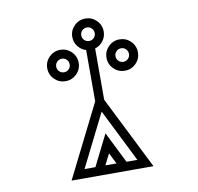

<svg xmlns="http://www.w3.org/2000/svg" viewBox="-90 -924 1058 1028"><g transform="rotate(-10 439.5 -410.0)"><path d="M600.6 -567.4Q615.7 -567.4 626.5 -578.1Q637.2 -588.9 637.2 -604Q637.2 -619.6 626.5 -630.4Q615.7 -641.1 600.6 -641.1Q585.4 -641.1 574.7 -630.4Q564 -619.6 564 -604Q564 -588.9 574.7 -578.1Q585.4 -567.4 600.6 -567.4ZM583 -37.6 439.5 -325.2 295.9 -38.1H355L439.5 -207L523.9 -37.6ZM469.7 -38.1 439.5 -98.1 409.2 -38.1ZM439.5 -709Q454.6 -709 465.3 -719.7Q476.1 -730.5 476.1 -746.1Q476.1 -761.2 465.3 -772Q454.6 -782.7 439.5 -782.7Q424.3 -782.7 413.6 -772Q402.8 -761.2 402.8 -746.1Q402.8 -730.5 413.6 -719.7Q424.3 -709 439.5 -709ZM278.3 -567.4Q293.5 -567.4 304.2 -578.1Q314.9 -588.9 314.9 -604Q314.9 -619.6 304.2 -630.4Q293.5 -641.1 278.3 -641.1Q263.2 -641.1 252.4 -630.4Q241.7 -619.6 241.7 -604Q241.7 -588.9 252.4 -578.1Q263.2 -567.4 278.3 -567.4ZM600.6 -519Q565.4 -519 540.3 -543.9Q515.1 -568.8 515.1 -604Q515.1 -639.6 540.3 -664.6Q565.4 -689.5 600.6 -689.5Q635.7 -689.5 660.9 -664.6Q686 -639.6 686 -604Q686 -568.8 660.9 -543.9Q635.7 -519 600.6 -519ZM662.1 10.7H216.8L415 -385.3V-664.1Q388.2 -672.4 371.1 -694.6Q354 -716.8 354 -746.1Q354 -781.2 379.2 -806.2Q404.3 -831.1 439.5 -831.1Q474.6 -831.1 499.8 -806.2Q524.9 -781.2 524.9 -746.1Q524.9 -716.8 507.8 -694.6Q490.7 -672.4 463.9 -664.1V-385.3ZM278.3 -519Q243.2 -519 218 -543.9Q192.9 -568.8 192.9 -604Q192.9 -639.6 218 -664.6Q243.2 -689.5 278.3 -689.5Q313.5 -689.5 338.6 -664.6Q363.8 -639.6 363.8 -604Q363.8 -568.8 338.6 -543.9Q313.5 -519 278.3 -519Z"/></g></svg>

Font: Auseklis
Style: Regular
Weight: 400
Designer: GGBotNet
Foundry: GGBotNet
Version: 1.00